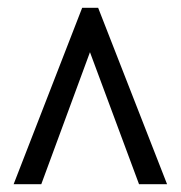

<svg xmlns="http://www.w3.org/2000/svg" viewBox="-20 -734 465 493"><path d="M15 -261 191 -714H232L409 -261H337L211 -600L86 -261Z"/></svg>

Font: Noto Serif Thai ExtraCondensed Black
Style: Regular
Weight: 900
Width: 2
Designer: Monotype Design Team
Foundry: Monotype Imaging Inc.
Version: Version 2.002; ttfautohint (v1.8.4.7-5d5b)